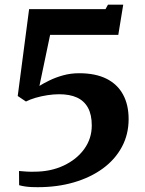

<svg xmlns="http://www.w3.org/2000/svg" viewBox="-20 -782 619 818"><path d="M61 -53.5Q76.5 -52 93.2 -51Q110 -50 126 -50.5Q195.5 -50.5 251 -76.5Q306.5 -102.5 338.8 -147Q371 -191.5 371 -247.5Q371 -293.5 354.8 -323Q338.5 -352.5 307.8 -366.5Q277 -380.5 232 -380.5Q208.5 -380.5 182.2 -376.5Q156 -372.5 132 -365.5Q108 -358.5 90.5 -349.5L55.5 -373L104 -743H429.5L440 -762H505L484 -633.5H193.5L148 -416Q164.5 -426.5 190.5 -439.2Q216.5 -452 248.8 -461Q281 -470 317 -470Q387 -470 433.8 -446.5Q480.5 -423 504.2 -379.2Q528 -335.5 528 -274.5Q528 -209.5 499.2 -156Q470.5 -102.5 418.2 -64.2Q366 -26 295.2 -5.2Q224.5 15.5 140.5 15.5Q128.5 15.5 115 15Q101.5 14.5 87.5 12.5Q73.5 10.5 61.5 7Z"/></svg>

Font: Merriweather 36pt
Style: Bold
Weight: 700
Designer: Eben Sorkin
Foundry: Eben Sorkin
Version: Version 2.100